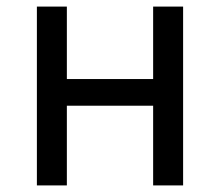

<svg xmlns="http://www.w3.org/2000/svg" viewBox="-20 -563 668 583"><path d="M92 0H183V-242H445V0H536V-543H445V-323H183V-543H92Z"/></svg>

Font: Noto Sans CJK JP Regular
Style: Regular
Weight: 400
Designer: Ryoko NISHIZUKA (kana & ideographs); Paul D. Hunt (Latin, Greek & Cyrillic); Wenlong ZHANG (bopomofo); Sandoll Communica
Foundry: Adobe Systems Incorporated
Version: Version 1.001;PS 1.001;hotconv 1.0.78;makeotf.lib2.5.61930